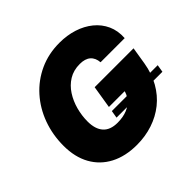

<svg xmlns="http://www.w3.org/2000/svg" viewBox="-180 -929 1130 1130"><g transform="rotate(-45 385.0 -364.0)"><path d="M352.5 10.3Q256.8 10.3 187.3 -26.1Q117.7 -62.5 80.1 -130.1Q42.5 -197.8 42.5 -291.5Q42.5 -382.8 72 -463.9Q101.6 -544.9 156.5 -606.4Q211.4 -668 287.1 -702.9Q362.8 -737.8 454.6 -737.8Q517.1 -737.8 571.3 -720.5Q625.5 -703.1 666 -670.2Q706.5 -637.2 727.8 -590.6Q749 -543.9 745.1 -485.4H544.4Q543 -504.4 536.4 -519.3Q529.8 -534.2 518.1 -544.4Q506.3 -554.7 489.5 -559.8Q472.7 -564.9 450.7 -564.9Q398.4 -564.9 359.6 -541Q320.8 -517.1 295.2 -477.3Q269.5 -437.5 256.6 -389.4Q243.7 -341.3 243.7 -293Q243.7 -230 273.4 -196.3Q303.2 -162.6 363.8 -162.6Q410.6 -162.6 445.1 -177Q479.5 -191.4 500.2 -217Q521 -242.7 526.4 -274.9L560.1 -264.6H393.1L416 -406.2H739.7L722.2 -298.3Q710 -224.6 677.2 -167Q644.5 -109.4 595.5 -70.1Q546.4 -30.8 484.4 -10.3Q422.4 10.3 352.5 10.3ZM380.4 -188.5 388.2 -235.4H770L762.2 -188.5Z"/></g></svg>

Font: Inter 17pt Black
Style: Italic
Weight: 900
Italic angle: -9.3988°
Version: Version 4.001;git-66647c0bb